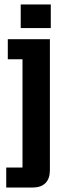

<svg xmlns="http://www.w3.org/2000/svg" viewBox="-20 -710 312 862"><path d="M8 42H81V-444H15V-534H204V54Q204 92 184 112Q164 132 126 132H8ZM73 -690H208V-584H73Z"/></svg>

Font: Mozilla Headline BETA SemiBold
Style: Regular
Weight: 600
Designer: Studio DRAMA
Foundry: Studio DRAMA
Version: Version 0.100